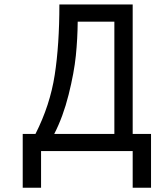

<svg xmlns="http://www.w3.org/2000/svg" viewBox="-20 -687 707 873"><path d="M226.6 -78.1H500V-588.5H333.3Q332.7 -511.7 324.9 -434.2Q317.1 -356.8 292 -256.5Q266.9 -156.2 226.6 -78.1ZM141.3 -78.1Q207.7 -209 228.8 -346.4Q250 -483.7 250 -666.7H583.3V-78.1H666.7V166.7H583.3V0H166.7V166.7H83.3V-78.1Z"/></svg>

Font: Monoid
Style: Regular
Weight: 400
Width: 4
Monospace: yes
Designer: Andreas Larsen (@larsenwork)
Version: Version 0.61